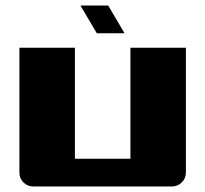

<svg xmlns="http://www.w3.org/2000/svg" viewBox="-20 -672 740 692"><path d="M50 -500H250V-100H450V-500H650V-50Q650 -29 635 -14.5Q620 0 600 0H100Q79 0 64.5 -14.5Q50 -29 50 -50ZM270 -652H370L429 -552H329Z"/></svg>

Font: Tokeely Brookings
Style: Regular
Weight: 400
Designer: Peter Wiegel
Foundry: Peter Wiegel
Version: Version 2.001